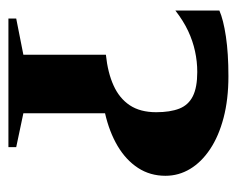

<svg xmlns="http://www.w3.org/2000/svg" viewBox="-73 -489 562 456"><g transform="rotate(90 208.0 -261.0)"><path d="M24 0V-18.5L110 -35.5V-231.5Q153 -236 183.2 -249.8Q213.5 -263.5 230 -288.2Q246.5 -313 246.5 -351Q246.5 -384 238 -405.8Q229.5 -427.5 208.5 -438Q187.5 -448.5 151 -448.5Q126 -448.5 101.8 -443.2Q77.5 -438 53.5 -426.8Q29.5 -415.5 5 -396.5V-501Q26.5 -510.5 66.5 -516.5Q106.5 -522.5 161 -522.5Q216 -522.5 259.8 -511Q303.5 -499.5 334.2 -479Q365 -458.5 381.2 -431.5Q397.5 -404.5 397.5 -373Q397.5 -336.5 378.8 -307.8Q360 -279 326.5 -259.2Q293 -239.5 249 -229.5V-35.5L329.5 -18.5V0Z"/></g></svg>

Font: Merriweather 144pt
Style: Bold
Weight: 700
Version: Version 2.100